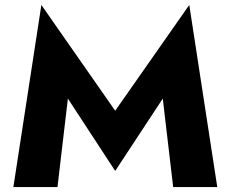

<svg xmlns="http://www.w3.org/2000/svg" viewBox="-20 -755 931 775"><path d="M254 -357 212 0H34L147 -735L445 -308L744 -735L857 0H679L637 -357L445 -65Z"/></svg>

Font: Jost*
Style: Bold
Weight: 700
Version: Version 3.7